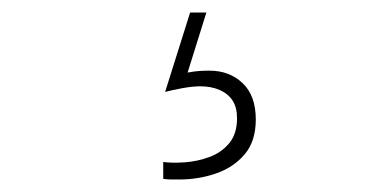

<svg xmlns="http://www.w3.org/2000/svg" viewBox="-20 -38 616 307"><path d="M267 249Q260 249 254 249Q248 249 241 248V221Q256 223 276 221.5Q296 220 315 213Q334 206 346.5 191Q359 176 359 151Q359 134 352 123Q345 112 331.5 106Q318 100 300 100Q288 100 271.5 103Q255 106 244 109L284 -18H310L280 78Q291 76 298.5 75.5Q306 75 315 75Q347 75 368 95Q389 115 389 153Q389 188 371 209Q353 230 325 239.5Q297 249 267 249Z"/></svg>

Font: Onest Thin
Style: Regular
Weight: 250
Designer: Dmitri Voloshin, Andrey Kudryavtsev
Foundry: Dmitri Voloshin, Andrey Kudryavtsev
Version: Version 1.000;gftools[0.9.33]